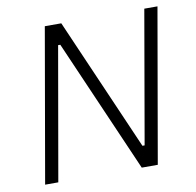

<svg xmlns="http://www.w3.org/2000/svg" viewBox="-78 -781 879 861"><g transform="rotate(-10 361.0 -350.0)"><path d="M59 0H119L225 -606H235L499 0H572L694 -700H634L529 -96H519L256 -700H181Z"/></g></svg>

Font: Fixel Display Light
Style: Italic
Weight: 300
Italic angle: -10°
Designer: AlfaBravo + MacPaw
Foundry: Kyrylo Tkachov, Marchela Mozhyna, Serhii Makarenko, Maria Weinstein, Zakhar Kryvoshyya
Version: Version 1.210;Glyphs 3.2 (3217)